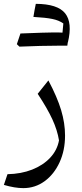

<svg xmlns="http://www.w3.org/2000/svg" viewBox="-20 -700 422 990"><path d="M315.4 -1Q315.4 75.7 287.1 137.2Q258.8 198.7 210 234.4Q161.1 270 100.1 270Q56.2 270 0 253.4L18.6 198.2Q88.9 196.8 145.5 174.6Q202.1 152.3 238.5 113.5Q274.9 74.7 284.2 23.9Q275.9 -28.3 250 -84.7Q224.1 -141.1 174.3 -216.3L229.5 -285.2Q274.9 -199.7 295.2 -132.3Q315.4 -64.9 315.4 -1ZM152.3 -612.8Q157.7 -647.5 164.6 -680.2Q277.3 -679.7 315.9 -631.3Q354.5 -583 330.1 -481.4L329.6 -482.4Q328.6 -471.7 327.1 -464.4H276.9Q195.8 -464.4 80.1 -459.5L66.9 -472.2Q71.8 -486.8 76.4 -500.5Q81.1 -514.2 85.4 -527.3Q219.7 -532.7 255.6 -532.7Q291.5 -532.7 302.2 -531.7L306.6 -579.1Q284.2 -595.2 249.5 -602.3Q214.8 -609.4 152.3 -612.8Z"/></svg>

Font: Pinar-FD Regular
Style: FD-Regular
Weight: 400
Designer: Amin Abedi
Version: Version 3.000